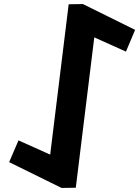

<svg xmlns="http://www.w3.org/2000/svg" viewBox="-20 -924 685 945"><path d="M444 -740 600 -670 645 -777 388 -904 318 -903 227 -163 71 -233 25 -126 283 1 353 0Z"/></svg>

Font: Ny Stormning
Style: HfKr
Weight: 700
Designer: Robert Jablonski, Mew Too
Foundry: Cannot Into Space Fonts
Version: Version 0.90